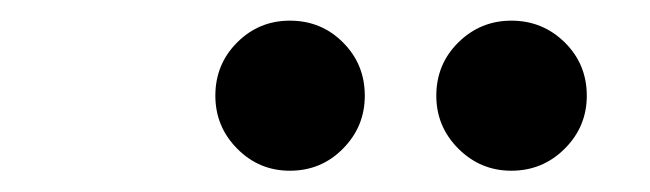

<svg xmlns="http://www.w3.org/2000/svg" viewBox="-20 -767 626 185"><path d="M472.7 -602.5Q442.9 -602.5 421.6 -623.8Q400.4 -645 400.4 -674.8Q400.4 -705.1 421.6 -726.1Q442.9 -747.1 472.7 -747.1Q502.9 -747.1 524.2 -726.1Q545.4 -705.1 545.4 -674.8Q545.4 -645 524.2 -623.8Q502.9 -602.5 472.7 -602.5ZM259.3 -602.5Q229.5 -602.5 208.5 -623.8Q187.5 -645 187.5 -674.8Q187.5 -705.1 208.5 -726.1Q229.5 -747.1 259.3 -747.1Q289.6 -747.1 310.5 -726.1Q331.5 -705.1 331.5 -674.8Q331.5 -645 310.5 -623.8Q289.6 -602.5 259.3 -602.5Z"/></svg>

Font: Cascadia Code NF SemiBold
Style: Italic
Weight: 600
Italic angle: -10°
Monospace: yes
Designer: Aaron Bell
Foundry: Saja Typeworks
Version: Version 2404.023; ttfautohint (v1.8.4)